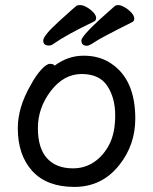

<svg xmlns="http://www.w3.org/2000/svg" viewBox="-20 -711 602 755"><path d="M347 -625Q242 -575 188 -537Q181 -532 172 -532Q150 -532 150 -551.5Q150 -571 213 -628Q276 -685 280.5 -688Q285 -691 295.5 -691Q306 -691 320.5 -683Q335 -675 346.5 -663Q358 -651 358 -640Q358 -629 347 -625ZM498 -623Q376 -562 353.5 -546.5Q331 -531 322 -531Q300 -531 300 -552Q300 -573 430 -686Q435 -691 445 -691Q455 -691 470 -682.5Q485 -674 496.5 -661.5Q508 -649 508 -638Q508 -627 498 -623ZM195 -453Q247 -492 309 -492Q371 -492 416 -462Q512 -399 512 -245Q512 -141 449 -62Q381 24 272.5 24Q164 24 107 -38.5Q50 -101 50 -207Q50 -289 101 -377Q121 -414 142 -437Q163 -460 176.5 -460Q190 -460 195 -453ZM267 -49Q314 -49 351 -74.5Q388 -100 410.5 -144.5Q433 -189 433 -257.5Q433 -326 402 -373Q371 -420 301 -420Q231 -420 180 -353.5Q129 -287 129 -207.5Q129 -128 165 -88.5Q201 -49 267 -49Z"/></svg>

Font: ToneOZ-Pinyin-WenKai-Medium
Style: Medium
Weight: 700
Designer: Fontworks Inc.
Foundry: ToneOZ
Version: Version 0.240331